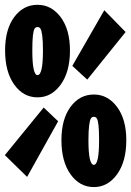

<svg xmlns="http://www.w3.org/2000/svg" viewBox="-21 -760 541 792"><path d="M133.8 -358.4Q75.2 -358.4 37.6 -411.1Q0 -463.9 0 -551.8Q0 -638.7 37.6 -689.5Q75.2 -740.2 133.8 -740.2Q191.4 -740.2 229.5 -689Q267.6 -637.7 267.6 -551.8Q267.6 -463.9 229.5 -411.1Q191.4 -358.4 133.8 -358.4ZM133.8 -450.2Q156.2 -450.2 156.2 -551.8Q156.2 -590.8 153.3 -612.8Q150.4 -634.8 146 -641.6Q141.6 -648.4 133.8 -648.4Q126 -648.4 121.6 -641.6Q117.2 -634.8 114.7 -613.3Q112.3 -591.8 112.3 -551.8Q112.3 -450.2 133.8 -450.2ZM366.2 11.7Q307.6 11.7 270 -41Q232.4 -93.8 232.4 -181.6Q232.4 -268.6 270 -319.3Q307.6 -370.1 366.2 -370.1Q423.8 -370.1 461.9 -318.8Q500 -267.6 500 -181.6Q500 -93.8 461.9 -41Q423.8 11.7 366.2 11.7ZM366.2 -80.1Q387.7 -80.1 387.7 -181.6Q387.7 -221.7 385.3 -243.2Q382.8 -264.6 378.4 -271.5Q374 -278.3 366.2 -278.3Q358.4 -278.3 354 -271.5Q349.6 -264.6 346.7 -242.7Q343.8 -220.7 343.8 -181.6Q343.8 -80.1 366.2 -80.1ZM90.8 -30.3 -1 -120.1 159.2 -316.4 218.8 -259.8ZM409.2 -717.8 497.1 -627.9 338.9 -431.6 277.3 -488.3Z"/></svg>

Font: GenEi Gothic M Heavy
Style: Regular
Weight: 800
Designer: o_tamon (Modified); [Source Han Sans]
Ryoko NISHIZUKA  (kana & ideographs); Paul D. Hunt (Latin, Greek & Cyrillic); Wenl
Version: Version 1.1a;Original Version 1.004